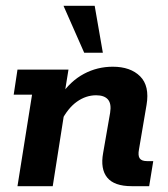

<svg xmlns="http://www.w3.org/2000/svg" viewBox="-20 -639 578 659"><path d="M40 0 90 -314H27L40 -400H215L195 -276L188 -311Q222 -361 268 -385.5Q314 -410 367 -410Q428 -410 461 -377Q494 -344 483 -279L457 -126Q453 -105 459.5 -95.5Q466 -86 485 -86H506L492 0H432Q372 0 348 -29.5Q324 -59 334 -114L358 -252Q363 -283 350.5 -297.5Q338 -312 310 -312Q275 -312 244 -290Q213 -268 190 -223L206 -286L161 0ZM269 -458 198 -619H305L333 -458Z"/></svg>

Font: Rokkitt SemiBold
Style: Bold Italic
Weight: 700
Italic angle: -9°
Version: Version 3.103